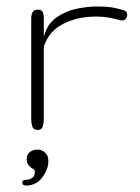

<svg xmlns="http://www.w3.org/2000/svg" viewBox="-20 -404 435 597"><path d="M97.2 0Q83.5 0 80.3 -10.7Q77.1 -21.5 77.1 -34.2V-346.7Q77.1 -357.9 81.3 -366Q85.4 -374 99.1 -374Q109.9 -374 113 -366.2Q116.2 -358.4 116.2 -346.7V-290Q127 -330.1 156 -350.1Q185.1 -370.1 219.2 -377Q253.4 -383.8 278.8 -383.8Q316.4 -383.8 334 -379.9Q351.6 -376 365.2 -372.1Q375.5 -369.1 375.5 -357.4Q375.5 -351.1 371.3 -345.7Q367.2 -340.3 358.9 -340.3Q356.9 -340.3 356.2 -340.6Q355.5 -340.8 353 -341.3Q334 -346.7 316.4 -349.6Q298.8 -352.5 278.8 -352.5Q221.2 -352.5 176.5 -329.8Q131.8 -307.1 116.2 -258.8V-34.2Q116.2 -21.5 112.8 -10.7Q109.4 0 97.2 0ZM61 172.9Q49.3 172.9 49.3 163.6Q49.3 155.8 59.6 155.3Q88.4 153.8 88.4 129.9Q88.4 124 82.5 121.1Q77.6 118.7 70.3 111.6Q63 104.5 63 89.8Q63 75.7 73.2 68.4Q83.5 61 97.2 61Q108.4 61 119.4 69.8Q130.4 78.6 130.4 97.2Q130.4 122.1 111.6 147.5Q92.8 172.9 61 172.9Z"/></svg>

Font: Gruppo
Style: Regular
Weight: 400
Designer: Vernon Adams
Foundry: Vernon Adams
Version: Version 1.001; ttfautohint (v1.8.4.7-5d5b);gftools[0.9.28]